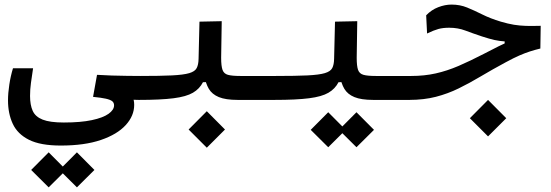

<svg xmlns="http://www.w3.org/2000/svg" viewBox="-20 -429 2384 830"><path d="M242.7 200.2Q154.8 200.2 105.2 175.3Q55.7 150.4 35.2 106.2Q14.6 62 14.6 4.9Q14.6 -26.4 20.3 -63.5Q25.9 -100.6 36.1 -133.8H123Q117.7 -98.1 113.8 -70.6Q109.9 -43 109.9 -14.2Q109.9 24.4 121.3 50Q132.8 75.7 164.3 88.1Q195.8 100.6 255.9 100.6Q328.6 100.6 377 90.3Q425.3 80.1 449.2 63Q473.1 45.9 473.1 26.4Q473.1 15.1 465.1 8.5Q457 2 437.5 -2.4Q418 -6.8 382.3 -10.3L399.4 -105.5Q429.2 -103.5 462.9 -102.5Q496.6 -101.6 528.8 -101.1Q561 -100.6 585.9 -100.6Q612.3 -100.6 624 -87.6Q635.7 -74.7 635.7 -52.2Q635.7 -27.3 621.6 -12.2Q607.4 2.9 580.1 2.9Q561 2.9 543.5 1Q525.9 -1 514.2 -3.4L525.4 -43.5Q542.5 -32.2 551.3 -15.1Q560.1 2 560.1 24.4Q560.1 71.8 523.4 111.8Q486.8 151.9 416.3 176Q345.7 200.2 242.7 200.2ZM312.5 380.9 236.8 305.7 312.5 229.5 388.2 305.7ZM190.4 380.9 114.7 305.7 190.4 229.5 266.1 305.7Z M580.1 2.9 585.9 -100.6Q672.4 -100.6 722.9 -103Q773.4 -105.5 798.1 -112.8Q822.8 -120.1 830.3 -134.8Q837.9 -149.4 838.4 -174.3L842.3 -335.4L938.5 -337.4L936 -179.2Q936 -143.6 928.5 -124Q920.9 -104.5 910.4 -94Q899.9 -83.5 890.1 -74.2L857.4 -73.7Q842.8 -44.9 814 -28.1Q785.2 -11.2 730 -4.2Q674.8 2.9 580.1 2.9ZM1166 2.9Q1135.3 2.9 1108.6 2.9Q1082 2.9 1057.1 2.9Q1032.2 2.9 1007.3 2.9Q955.6 2.9 926 -9.3Q896.5 -21.5 882.6 -45.2Q868.7 -68.8 863.8 -102.1L936 -179.2Q936 -143.6 941.9 -127Q947.8 -110.4 965.3 -105.5Q982.9 -100.6 1018.6 -100.6Q1057.1 -100.6 1091.6 -100.6Q1126 -100.6 1171.9 -100.6Q1190.4 -100.6 1199.5 -87.6Q1208.5 -74.7 1208.5 -56.2Q1208.5 -22 1196 -9.5Q1183.6 2.9 1166 2.9ZM874 209.5 795.4 130.9 874 51.8 952.6 130.9Z M1166 2.9 1171.9 -100.6Q1258.3 -100.6 1308.8 -103Q1359.4 -105.5 1384 -112.8Q1408.7 -120.1 1416.3 -134.8Q1423.8 -149.4 1424.3 -174.3L1428.2 -335.4L1524.4 -337.4L1522 -179.2Q1522 -143.6 1514.4 -124Q1506.8 -104.5 1496.3 -94Q1485.8 -83.5 1476.1 -74.2L1443.4 -73.7Q1428.7 -44.9 1399.9 -28.1Q1371.1 -11.2 1315.9 -4.2Q1260.7 2.9 1166 2.9ZM1752 2.9Q1721.2 2.9 1694.6 2.9Q1668 2.9 1643.1 2.9Q1618.2 2.9 1593.3 2.9Q1541.5 2.9 1512 -9.3Q1482.4 -21.5 1468.5 -45.2Q1454.6 -68.8 1449.7 -102.1L1522 -179.2Q1522 -143.6 1527.8 -127Q1533.7 -110.4 1551.3 -105.5Q1568.8 -100.6 1604.5 -100.6Q1643.1 -100.6 1677.5 -100.6Q1711.9 -100.6 1757.8 -100.6Q1776.4 -100.6 1785.4 -87.6Q1794.4 -74.7 1794.4 -56.2Q1794.4 -22 1782 -9.5Q1769.5 2.9 1752 2.9ZM1521 207.5 1445.3 132.3 1521 56.2 1596.7 132.3ZM1398.9 207.5 1323.2 132.3 1398.9 56.2 1474.6 132.3Z M1748 2.9Q1736.3 2.9 1730 -9.3Q1723.6 -21.5 1723.6 -51.3Q1723.6 -74.7 1732.4 -87.6Q1741.2 -100.6 1757.8 -100.6Q1814.5 -100.6 1863.5 -111.6Q1912.6 -122.6 1962.4 -144Q2012.2 -165.5 2070.8 -195.8Q2110.4 -216.3 2135.7 -229Q2161.1 -241.7 2185.3 -251Q2209.5 -260.3 2244.6 -270.5L2246.1 -237.8L2161.6 -231.9V-250Q2138.7 -251.5 2117.7 -256.1Q2096.7 -260.7 2063.5 -271.5Q2023.9 -284.7 1991.7 -296.9Q1959.5 -309.1 1921.9 -309.1Q1895 -309.1 1875.2 -303.7Q1855.5 -298.3 1826.2 -284.2L1822.3 -362.8Q1845.2 -386.7 1874.5 -397.9Q1903.8 -409.2 1932.1 -409.2Q1968.3 -409.2 1999.3 -396.5Q2030.3 -383.8 2064.9 -366.5Q2099.6 -349.1 2145 -335.4Q2176.3 -326.2 2201.7 -322Q2227.1 -317.9 2254.2 -317.1Q2281.2 -316.4 2317.4 -317.4L2315.9 -219.2Q2291.5 -213.4 2270.5 -206.5Q2249.5 -199.7 2225.3 -189.2Q2201.2 -178.7 2167 -160.2Q2107.9 -128.4 2058.8 -99.1Q2009.8 -69.8 1962.9 -46.9Q1916 -23.9 1864.3 -10.5Q1812.5 2.9 1748 2.9ZM2089.8 160.6 2011.2 82 2089.8 2.9 2168.5 82Z"/></svg>

Font: Cascadia Code
Style: Regular
Weight: 400
Designer: Aaron Bell
Foundry: Saja Typeworks
Version: Version 2404.023